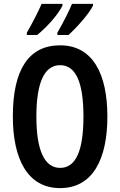

<svg xmlns="http://www.w3.org/2000/svg" viewBox="-20 -957 617 987"><path d="M458 -928V-937H350C339 -909 307 -844 275 -789V-777H332C373 -814 438 -886 458 -928ZM301 -928V-937H194C181 -907 151 -846 118 -789V-777H171C223 -819 280 -884 301 -928ZM532 -358C532 -577 457 -724 289 -724C129 -724 46 -601 46 -359C46 -142 120 10 289 10C457 10 532 -139 532 -358ZM167 -358C167 -532 208 -622 289 -622C369 -622 409 -535 409 -358C409 -180 369 -94 289 -94C209 -94 167 -183 167 -358Z"/></svg>

Font: Noto Sans Devanagari ExtraCondensed SemiBold
Style: Regular
Weight: 600
Width: 2
Designer: Jelle Bosma - Monotype Design Team
Foundry: Monotype Imaging Inc.
Version: Version 2.004